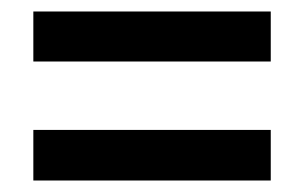

<svg xmlns="http://www.w3.org/2000/svg" viewBox="-20 -519 530 334"><path d="M38 -499H451V-412H38ZM38 -293H451V-205H38Z"/></svg>

Font: Noto Sans Display Medium Narrow
Style: Regular
Weight: 500
Width: 4
Designer: Monotype Design team
Foundry: Monotype Imaging Inc.
Version: Version 1.000